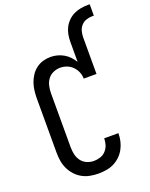

<svg xmlns="http://www.w3.org/2000/svg" viewBox="-174 -1047 891 1144"><g transform="rotate(-20 271.0 -475.0)"><path d="M247 8Q221 8 194.5 3Q168 -2 144.5 -15Q121 -28 103 -48Q85 -68 73.5 -92.5Q62 -117 58 -143.5Q54 -170 54 -196V-539Q54 -563 57 -587.5Q60 -612 68 -635Q76 -658 89.5 -678.5Q103 -699 122.5 -714Q142 -729 166 -736Q190 -743 214 -743Q236 -743 257 -737.5Q278 -732 297 -721Q316 -710 331 -694Q346 -678 357 -660V-785Q357 -809 361 -832Q365 -855 375.5 -875.5Q386 -896 403 -913Q420 -930 441 -940Q462 -950 485 -954Q508 -958 532 -958H542V-886H532Q512 -886 493 -879.5Q474 -873 461 -858Q448 -843 443 -824Q438 -805 438 -785V-554H357Q357 -576 348.5 -596Q340 -616 325 -631.5Q310 -647 289.5 -655Q269 -663 247 -663Q224 -663 202.5 -653.5Q181 -644 167.5 -625.5Q154 -607 149 -584Q144 -561 144 -539V-196Q144 -173 149 -150.5Q154 -128 167.5 -109.5Q181 -91 202.5 -81.5Q224 -72 247 -72Q268 -72 288 -78.5Q308 -85 322.5 -100.5Q337 -116 343.5 -136Q350 -156 350 -177V-178H440V-175Q440 -150 434 -125.5Q428 -101 416 -79Q404 -57 385.5 -39.5Q367 -22 344.5 -11Q322 0 297 4Q272 8 247 8Z"/></g></svg>

Font: Iosevka SS18 Medium
Style: Regular
Weight: 500
Monospace: yes
Designer: Belleve Invis
Foundry: Belleve Invis
Version: Version 25.1.1; ttfautohint (v1.8.4)